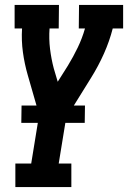

<svg xmlns="http://www.w3.org/2000/svg" viewBox="-20 -540 517 775"><path d="M42 215V120H106L138 -77L92 -237Q79 -282 72.5 -329Q66 -376 69 -425H39V-520H218L217 -425H180Q177 -383 182 -342.5Q187 -302 197 -264L213 -210L254 -275Q276 -311 294 -348.5Q312 -386 323 -425H298L299 -520H477V-425H435Q422 -374 399.5 -323.5Q377 -273 347 -225L247 -64L217 120H268V215ZM66 -44 67 -114H323L322 -44Z"/></svg>

Font: Iosevka QP
Style: Bold Italic
Weight: 700
Italic angle: -9°
Designer: Belleve Invis
Foundry: Belleve Invis
Version: Version 20.0.0; ttfautohint (v1.8.4)